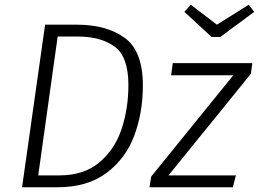

<svg xmlns="http://www.w3.org/2000/svg" viewBox="-20 -789 1091 809"><path d="M582 -429Q582 -314 545.5 -217Q509 -120 428.5 -60Q348 0 222 0H73L170 -685H304Q429 -685 505.5 -629.5Q582 -574 582 -429ZM223 -635 141 -50H230Q334 -50 399 -105Q464 -160 492.5 -246Q521 -332 521 -430Q521 -551 462.5 -593Q404 -635 308 -635ZM1037 -478 690 -50H974L961 0H610L617 -45L963 -472H701L708 -523H1043ZM1051 -739 908 -633H872L757 -739L784 -769L894 -685L1028 -769Z"/></svg>

Font: Fira Sans Light
Style: Italic
Weight: 300
Italic angle: -8°
Designer: bBox Type GmbH & Carrois Corporate GbR & Edenspiekermann AG
Foundry: bBox Type GmbH & Carrois Corporate GbR & Edenspiekermann AG
Version: Version 4.301